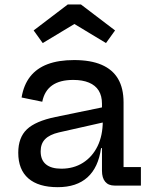

<svg xmlns="http://www.w3.org/2000/svg" viewBox="-20 -808 668 836"><path d="M478.5 0Q452 0 438 -16.8Q424 -33.5 424 -64.5V-200L432.5 -219L427.5 -281L424 -317V-356.5Q424 -390.5 409.8 -413.5Q395.5 -436.5 367.5 -448.2Q339.5 -460 299 -460Q240.5 -460 207 -436.2Q173.5 -412.5 164 -365L74 -383.5Q83 -438 111.2 -474.2Q139.5 -510.5 187.2 -528.5Q235 -546.5 302.5 -546.5Q374.5 -546.5 422.2 -526Q470 -505.5 494 -464.8Q518 -424 518 -362V-80.5H593.5V0ZM231.5 7Q147.5 7 103.5 -31.2Q59.5 -69.5 59.5 -143Q59.5 -209 97 -244.8Q134.5 -280.5 221 -298.5L451.5 -346V-280L236.5 -231.5Q196 -222 176.5 -202.2Q157 -182.5 157 -149Q157 -111.5 180 -92.5Q203 -73.5 247 -73.5Q300.5 -73.5 341.2 -99.2Q382 -125 404.8 -171.5Q427.5 -218 427.5 -281L452.5 -163H420Q408.5 -79 361 -36Q313.5 7 231.5 7ZM332.5 -788.5 481 -675.5 441.5 -620.5 304 -703.5 166 -620.5 126.5 -675.5 275 -788.5Z"/></svg>

Font: Hepta Slab Medium
Style: Regular
Weight: 500
Designer: Michael LaGattuta
Foundry: Michael LaGattuta
Version: Version 1.102